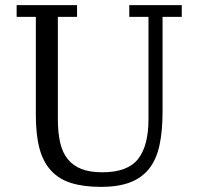

<svg xmlns="http://www.w3.org/2000/svg" viewBox="-20 -718 775 750"><path d="M375 12Q307 12 258.5 -3Q210 -18 179 -52Q148 -86 134 -139Q120 -192 120 -269V-652H45V-698H281V-652H206V-253Q206 -200 215 -161Q224 -122 244.5 -96.5Q265 -71 298 -58Q331 -45 380 -45Q478 -45 519 -96.5Q560 -148 560 -253V-652H485V-698H690V-652H615V-282Q615 -206 603 -150.5Q591 -95 562.5 -59Q534 -23 488 -5.5Q442 12 375 12Z"/></svg>

Font: IBM Plex Serif
Style: Regular
Weight: 400
Designer: Mike Abbink, Paul van der Laan, Pieter van Rosmalen
Foundry: Bold Monday
Version: Version 3.001